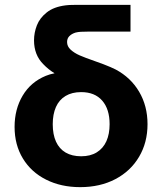

<svg xmlns="http://www.w3.org/2000/svg" viewBox="-20 -755 667 790"><path d="M310 15Q231 15 169.8 -15.8Q108.5 -46.5 74.2 -102.8Q40 -159 40 -233Q40 -305.5 73.2 -361.5Q106.5 -417.5 168.5 -443Q185.5 -450 204.5 -453.5Q179 -469 158 -491Q120 -529 120 -589Q120 -620.5 131.8 -650.8Q143.5 -681 172.5 -704Q201.5 -727 250 -733Q261 -734.5 276.5 -734.8Q292 -735 315 -735H517V-625H346Q324.5 -625 312.8 -624.2Q301 -623.5 291 -621Q275 -616 265.5 -606.5Q256 -597 256 -582Q256 -564 270.8 -550.5Q285.5 -537 307.8 -527.2Q330 -517.5 369 -504Q410.5 -489.5 434.5 -479Q445.5 -474.5 456 -469Q518 -436 552.5 -377.5Q587 -319 587 -244Q587 -168.5 552.2 -109.8Q517.5 -51 454.8 -18Q392 15 310 15ZM314 -112Q352 -112 378.2 -128.2Q404.5 -144.5 417.8 -174Q431 -203.5 431 -244Q431 -306 400.5 -341Q370 -376 314 -376Q276 -376 249.8 -360.2Q223.5 -344.5 210.2 -314.8Q197 -285 197 -244Q197 -201.5 210.5 -172Q224 -142.5 250.2 -127.2Q276.5 -112 314 -112Z"/></svg>

Font: Vela Sans ExtBd
Style: Regular
Weight: 800
Designer: Principal design: Mikhail Sharanda - project Manrope.
Design modification: Ravid Balaliev
Foundry: Mikhail Sharanda
Version: Version 1.001